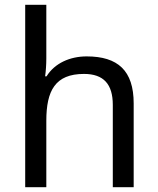

<svg xmlns="http://www.w3.org/2000/svg" viewBox="-20 -780 658 800"><path d="M173 -537V-760H85V0H173V-277C173 -402 210 -472 330 -472C412 -472 450 -429 450 -343V0H537V-349C537 -486 471 -545 341 -545C272 -545 208 -517 174 -462H168C171 -483 173 -511 173 -537Z"/></svg>

Font: Noto Sans Arabic UI
Style: Regular
Weight: 400
Designer: Monotype Design Team, Nadine Chahine and Nizar Qandah
Foundry: Monotype Imaging Inc.
Version: Version 2.010